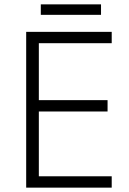

<svg xmlns="http://www.w3.org/2000/svg" viewBox="-20 -860 593 880"><path d="M443 -840H167V-792H443ZM492 0V-52H158V-349H473V-401H158V-662H492V-714H100V0Z"/></svg>

Font: Noto Sans Meetei Mayek Light
Style: Regular
Weight: 300
Designer: Monotype Design Team and Neelakash Kshetrimayum
Foundry: Monotype Imaging Inc.
Version: Version 2.002